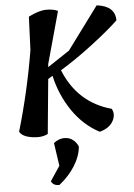

<svg xmlns="http://www.w3.org/2000/svg" viewBox="-66 -797 794 1138"><g transform="rotate(-5 331.0 -227.5)"><path d="M147 -716Q210 -748 253 -748Q296 -748 322 -735L237 -427L235 -408L366 -495L553 -748Q662 -735 662 -649Q602 -592 501 -515Q400 -438 309 -383Q389 -184 589 -129Q608 -93 585.5 -54Q563 -15 506 0Q411 -50 346.5 -144.5Q282 -239 256 -355L229 -338Q198 -16 198 -14Q161 6 103 -3Q45 -12 30 -42Q99 -277 139 -518ZM375 77Q370 134 334 191Q298 248 241 293Q204 295 192 267L250 180L230 43Q261 19 292.5 19Q324 19 345 36Q366 53 375 77Z"/></g></svg>

Font: Tillana SemiBold
Style: Regular
Weight: 600
Designer: Lipi Raval (Devanagari, Latin), Jonny Pinhorn (Latin)
Foundry: Indian Type Foundry
Version: Version 2.003;PS 1.0;hotconv 1.0.79;makeotf.lib2.5.61930; tt